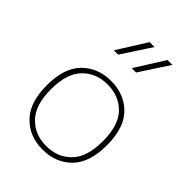

<svg xmlns="http://www.w3.org/2000/svg" viewBox="-224 -867 975 975"><g transform="rotate(45 264.0 -379.5)"><path d="M264.2 -487.8C200.7 -487.8 148.9 -467.3 108.9 -426.8C68.4 -386.2 48.3 -324.2 48.3 -241.7C48.3 -159.2 68.4 -97.2 108.9 -56.2C148.9 -15.1 200.7 5.4 264.2 5.4C327.6 5.4 379.4 -15.1 419.9 -56.2C460 -97.2 480 -159.2 480 -241.7C480 -324.2 460 -386.2 419.9 -426.8C379.4 -467.3 327.6 -487.8 264.2 -487.8ZM264.2 -462.4C319.3 -462.4 364.3 -444.3 398.9 -408.7C433.6 -373 450.7 -317.4 450.7 -241.7C450.7 -166 433.6 -110.4 398.9 -74.7C364.3 -38.6 319.3 -20.5 264.2 -20.5C209 -20.5 164.6 -38.6 129.9 -74.7C95.2 -110.4 77.6 -166 77.6 -241.7C77.6 -317.4 95.2 -373 129.9 -408.7C164.6 -444.3 209 -462.4 264.2 -462.4ZM163.6 -607.4H194.8L297.9 -765.1H262.7ZM292 -607.4H323.2L426.3 -765.1H391.1Z"/></g></svg>

Font: Estedad Thin
Style: Regular
Weight: 100
Designer: Amin Abedi
Version: Version 7.3